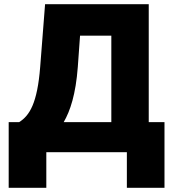

<svg xmlns="http://www.w3.org/2000/svg" viewBox="-20 -727 828 917"><path d="M21.5 169.9H201.2V0H585.9V169.9H765.6V-143.6H690.4V-707H195.3L171.9 -407.2C158.2 -233.4 121.1 -174.8 71.3 -143.6H21.5ZM284.2 -143.6C315.4 -197.3 341.8 -276.4 351.6 -407.2L362.3 -556.6H511.7V-143.6Z"/></svg>

Font: Pretendard Black
Style: Regular
Weight: 900
Designer: Base glyphs from Inter by Rasmus Andersson; Hangeul glyphs from Noto Sans CJK(Source Han Sans) by Jang Soo-young and Kan
Foundry: Kil Hyung-jin
Version: Version 1.309;Glyphs 3.2 (3225)